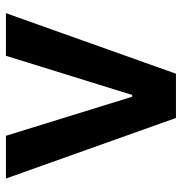

<svg xmlns="http://www.w3.org/2000/svg" viewBox="-4 -580 585 616"><g transform="rotate(-90 288.0 -272.5)"><path d="M553.3 -545.5 359 0H217L22.7 -545.5H159.8L285.2 -140.3H290.8L416.5 -545.5Z"/></g></svg>

Font: Inter Zeller Semi Bold
Style: Regular
Weight: 600
Designer: Rasmus Andersson; Joe Bland
Foundry: zeller
Version: Version 3.015;git-dec3a8cb1